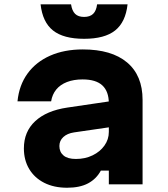

<svg xmlns="http://www.w3.org/2000/svg" viewBox="-20 -866 790 902"><path d="M501.8 -390.9V-269.3L327.9 -244Q296 -239.3 277.5 -222.2Q259 -205.2 259 -180.1Q259 -151.8 278.5 -135.5Q297.9 -119.2 336.5 -119.2Q380.3 -119.2 415.2 -136.3Q450.2 -153.3 470.7 -182.2Q491.3 -211 491.3 -246.4V-380Q491.3 -436.3 461 -464.6Q430.8 -492.9 368 -492.9Q326.4 -492.9 294.7 -480.7Q263.1 -468.4 244.3 -445.5Q225.5 -422.6 220.2 -390H62.2Q69.7 -465.9 109.4 -520.5Q149.1 -575.1 215.6 -604.5Q282.1 -633.8 369 -633.8Q504.4 -633.8 577.1 -572.6Q649.8 -511.4 649.8 -396.9V0H491.3V-64.5H453.8Q432.5 -25.2 393.7 -4.6Q354.9 16 295.1 16Q233.7 16 187.9 -7.1Q142.2 -30.2 117.2 -72Q92.2 -113.7 92.2 -168.9Q92.2 -247.4 145.3 -296.7Q198.4 -346.1 296.1 -360.6ZM313.8 -845.6Q318.3 -815.3 332.9 -800.9Q347.6 -786.5 375 -786.5Q402.6 -786.5 417.5 -800.9Q432.4 -815.3 436.2 -845.6H579.3Q570 -761.9 520.8 -722.8Q471.6 -683.7 375 -683.7Q278.3 -683.7 229.1 -722.8Q179.9 -761.9 170.7 -845.6Z"/></svg>

Font: Martian Mono SemiExpanded
Style: Regular
Weight: 400
Width: 6
Monospace: yes
Designer: Roman Shamin
Foundry: Evil Martians
Version: Version 1.000